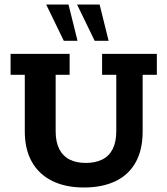

<svg xmlns="http://www.w3.org/2000/svg" viewBox="-20 -822 743 852"><path d="M352 10Q270 10 211 -19.5Q152 -49 121 -104.5Q90 -160 90 -239V-490H27V-583H289V-490H227V-240Q227 -192 243 -160.5Q259 -129 289 -114Q319 -99 361 -99Q403 -99 433.5 -114Q464 -129 480 -160.5Q496 -192 496 -240V-490H433V-583H676V-490H613V-239Q613 -157 582 -101.5Q551 -46 492.5 -18Q434 10 352 10ZM400 -641 322 -802H422L462 -641ZM263 -641 185 -802H284L324 -641Z"/></svg>

Font: Rokkitt SemiBold
Style: Bold
Weight: 700
Version: Version 3.103